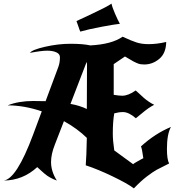

<svg xmlns="http://www.w3.org/2000/svg" viewBox="-27 -964 993 1057"><path d="M15 -384Q76 -408 155 -408Q200 -408 224 -407L294 -595Q303 -619 303 -649Q303 -667 283 -676Q263 -685 233 -685Q201 -685 138 -673Q149 -690 221 -706.5Q293 -723 361 -723Q430 -723 470 -714Q588 -720 648 -762Q697 -739 725.5 -730Q754 -721 791 -721Q837 -721 888 -733Q887 -671 850 -640Q813 -609 767 -609Q756 -609 746.5 -610.5Q737 -612 725 -617.5Q713 -623 708 -625.5Q703 -628 685 -639Q667 -650 661 -653Q658 -650 599 -611V-442Q629 -437 646 -437Q679 -437 720 -466Q724 -463 739.5 -448.5Q755 -434 764.5 -425.5Q774 -417 790.5 -405.5Q807 -394 822 -387Q806 -379 790 -368Q774 -357 749 -336Q724 -315 721 -313Q682 -347 650 -347Q627 -347 602 -340Q594 -295 594 -229Q594 -190 602 -136Q611 -130 643 -106Q675 -82 706 -60Q708 -63 722 -71Q736 -79 748.5 -86Q761 -93 762 -93Q755 -146 749 -158Q827 -229 914 -265Q892 -225 892 -145Q892 -86 904 -64Q857 -41 836 -29.5Q815 -18 781.5 7.5Q748 33 710 73Q676 47 594 7.5Q512 -32 445 -54Q449 -101 451 -205Q399 -256 325 -297L275 -168Q254 -115 254 -72Q254 -20 286 30Q275 26 266 22Q257 18 248.5 13Q240 8 234.5 4.5Q229 1 220.5 -6Q212 -13 208.5 -16.5Q205 -20 194 -29.5Q183 -39 178 -44Q99 29 -7 30Q64 22 155 -222L203 -351Q106 -384 15 -384ZM450 -623 361 -392Q412 -383 451 -364Q451 -555 452 -611ZM394 -848Q400 -851 480.5 -888.5Q561 -926 587 -944Q590 -926 606.5 -888Q623 -850 633 -833Q604 -830 532 -816.5Q460 -803 415 -790Q410 -801 404.5 -818.5Q399 -836 394 -848Z"/></svg>

Font: NewRocker
Style: Regular
Weight: 400
Designer: Pablo Impallari, Brenda Gallo, Rodrigo Fuenzalida
Foundry: Pablo Impallari, Brenda Gallo, Rodrigo Fuenzalida
Version: Version 1.000